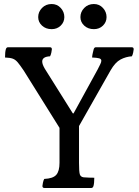

<svg xmlns="http://www.w3.org/2000/svg" viewBox="-20 -1015 690 955"><path d="M201 -80Q191 -80 191 -90Q191 -94 193.5 -106Q196 -118 200 -125Q244 -127 260 -145.5Q276 -164 276 -205V-379L98 -664Q79 -692 68 -705Q57 -718 44 -723Q31 -728 5 -729Q5 -756 9 -770Q12 -780 20 -780H228Q238 -780 238 -770Q238 -766 235.5 -754Q233 -742 229 -735Q190 -733 190 -709Q190 -695 203 -673L341 -453Q344 -448 347 -453L466 -670Q474 -686 479 -696Q484 -706 484 -713Q484 -722 473 -725Q462 -728 438 -729Q439 -742 442 -753.5Q445 -765 446 -770Q449 -780 457 -780H635Q645 -780 645 -770Q645 -766 642.5 -754Q640 -742 636 -735Q606 -733 579.5 -719Q553 -705 530 -665L373 -388V-205Q373 -161 377 -148Q381 -135 396 -133Q406 -132 422.5 -131.5Q439 -131 449 -131Q449 -104 445 -90Q442 -80 434 -80ZM237 -870Q208 -870 189 -887.5Q170 -905 170 -930Q170 -956 189 -975.5Q208 -995 237 -995Q264 -995 282 -975.5Q300 -956 300 -930Q300 -905 282 -887.5Q264 -870 237 -870ZM447 -870Q418 -870 399 -887.5Q380 -905 380 -930Q380 -956 399 -975.5Q418 -995 447 -995Q474 -995 492 -975.5Q510 -956 510 -930Q510 -905 492 -887.5Q474 -870 447 -870Z"/></svg>

Font: Gowun Batang
Style: Bold
Weight: 700
Designer: Yanghee Ryu
Foundry: Yanghee Ryu
Version: Version 2.000